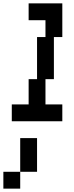

<svg xmlns="http://www.w3.org/2000/svg" viewBox="-20 -720 440 1140"><path d="M250 -500H200V-250H150V-100H50V0H350V-100H250V-250H300V-500H350V-700H150V-600H250ZM0 400H100V300H0ZM100 300H200V100H100Z"/></svg>

Font: LS-VG5000 Shifted
Style: Regular
Weight: 400
Designer: Justin Bihan, 2021
Foundry: Justin Bihan, 2021
Version: Version 1.000;Glyphs 3.1.2 (3151)